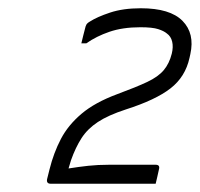

<svg xmlns="http://www.w3.org/2000/svg" viewBox="-20 -817 484 465"><path d="M357 -372H103Q92 -372 94 -383L100 -407Q110 -447 127.5 -480.5Q145 -514 177.5 -541.5Q210 -569 264 -589Q310 -606 336.5 -618.5Q363 -631 376.5 -647Q390 -663 396 -687Q400 -703 397 -716Q394 -729 384 -736Q377 -742 363 -746.5Q349 -751 320 -751Q277 -751 245 -740Q213 -729 189 -712H177Q179 -720 181.5 -730.5Q184 -741 186 -748Q187 -753 189 -757Q191 -761 198 -765Q215 -776 246.5 -786.5Q278 -797 321 -797Q392 -797 422 -766.5Q452 -736 441 -686L439 -677Q429 -631 393 -603Q357 -575 285 -552Q242 -538 217 -521.5Q192 -505 177.5 -482.5Q163 -460 152 -429L146 -409Q171 -413 194 -415.5Q217 -418 244 -418H357Q368 -418 365 -407Q363 -398 361 -389Q359 -380 357 -372Z"/></svg>

Font: Recursive Sn Lnr St Lt
Style: Italic
Weight: 300
Italic angle: -15°
Version: Version 1.079;hotconv 1.0.112;makeotfexe 2.5.65598; ttfautoh